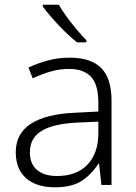

<svg xmlns="http://www.w3.org/2000/svg" viewBox="-20 -786 576 816"><path d="M276 -541Q366 -541 410 -497Q454 -453 454 -358V0H411L401 -90H398Q369 -45 327.5 -17.5Q286 10 212 10Q135 10 91 -28.5Q47 -67 47 -139Q47 -219 112 -260.5Q177 -302 301 -307L398 -312V-349Q398 -427 366.5 -460Q335 -493 274 -493Q233 -493 195 -482Q157 -471 119 -453L101 -499Q139 -517 183.5 -529Q228 -541 276 -541ZM308 -265Q206 -260 156.5 -229.5Q107 -199 107 -139Q107 -89 137.5 -63.5Q168 -38 222 -38Q305 -38 351 -85.5Q397 -133 398 -217V-269ZM230 -766Q242 -744 262.5 -716Q283 -688 305.5 -661Q328 -634 347 -615V-606H307Q282 -626 254 -653.5Q226 -681 201.5 -709Q177 -737 162 -758V-766Z"/></svg>

Font: Noto Sans Lao UI Light
Style: Regular
Weight: 300
Designer: Monotype Design Team
Foundry: Monotype Imaging Inc.
Version: Version 2.000; ttfautohint (v1.8.4.7-5d5b)